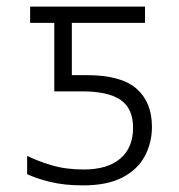

<svg xmlns="http://www.w3.org/2000/svg" viewBox="-20 -552 540 580"><path d="M231 8Q174 8 131.5 -2.5Q89 -13 62 -26V-81Q95 -65 137 -52.5Q179 -40 233 -40Q305 -40 343.5 -73Q382 -106 382 -166Q382 -224 344.5 -250Q307 -276 228 -276H144V-483H71V-532H418V-483H197V-325H242Q346 -325 392.5 -284Q439 -243 439 -169Q439 -121 417.5 -80.5Q396 -40 350 -16Q304 8 231 8Z"/></svg>

Font: Noto Sans Mono ExtraCondensed Light
Style: Regular
Weight: 300
Width: 2
Designer: Monotype Design Team
Foundry: Monotype Imaging Inc.
Version: Version 2.014; ttfautohint (v1.8.4.7-5d5b)